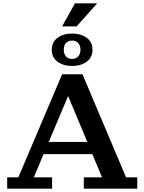

<svg xmlns="http://www.w3.org/2000/svg" viewBox="-20 -1130 865 1150"><path d="M352 -972 429 -1110H562L439 -972ZM412 -735Q359 -735 324.5 -760.5Q290 -786 290 -832Q290 -878 324.5 -903.5Q359 -929 412 -929Q465 -929 499.5 -903.5Q534 -878 534 -832Q534 -786 499.5 -760.5Q465 -735 412 -735ZM412 -777Q434 -777 448 -792Q462 -807 462 -832Q462 -858 448 -872.5Q434 -887 412 -887Q389 -887 375.5 -872.5Q362 -858 362 -832Q362 -807 375.5 -792Q389 -777 412 -777ZM23 0V-68H90L352 -685H474L735 -68H802V0H482V-68H591L533 -207H241L183 -68H292V0ZM272 -280H503L388 -555Z"/></svg>

Font: Montagu Slab 16pt Medium
Style: Regular
Weight: 500
Designer: Florian Karsten
Foundry: Florian Karsten
Version: Version 1.000; ttfautohint (v1.8.3)